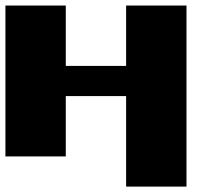

<svg xmlns="http://www.w3.org/2000/svg" viewBox="-20 -576 818 707"><path d="M444.4 111.1V-222.2H222.2V0H0V-555.6H222.2V-333.3H444.4V-555.6H666.7V111.1Z"/></svg>

Font: Pixeloid Sans
Style: Bold
Weight: 700
Monospace: yes
Designer: GGBot
Version: 0.3